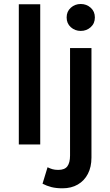

<svg xmlns="http://www.w3.org/2000/svg" viewBox="-20 -742 566 986"><path d="M76.6 0V-720H186.6V0ZM301.2 225Q268.4 225 244 218.8Q219.6 212.5 198.4 201.4L224.2 116.9Q236.6 123.1 249.1 126.8Q261.6 130.5 279.3 130.5Q312.3 130.5 326 111.9Q339.7 93.3 339.7 57V-495H449.7V67.4Q449.7 115.6 431.3 150.9Q413 186.2 379.6 205.6Q346.2 225 301.2 225ZM394.7 -583.2Q365.1 -583.2 343.6 -602.4Q322.2 -621.6 322.2 -652.4Q322.2 -683.1 343.6 -702.3Q365.1 -721.5 394.7 -721.5Q424.3 -721.5 445.8 -702.3Q467.2 -683.1 467.2 -652.4Q467.2 -621.6 445.8 -602.4Q424.3 -583.2 394.7 -583.2Z"/></svg>

Font: Geologica Thin
Style: Regular
Weight: 100
Version: Version 1.010;gftools[0.9.28]